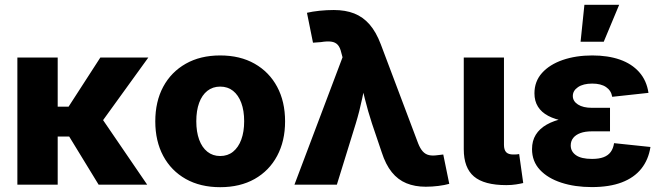

<svg xmlns="http://www.w3.org/2000/svg" viewBox="-20 -778 2789 809"><path d="M223.1 -535.6V0H53.2V-535.6ZM605 -535.6 364.3 -202.6H189L184.1 -328.6H269L402.8 -535.6ZM395.5 0 267.1 -210 404.3 -286.6 600.1 0Z M907.7 10.7Q824.2 10.7 762.7 -23.9Q701.2 -58.6 667.7 -121.1Q634.3 -183.6 634.3 -266.6Q634.3 -350.1 667.7 -412.4Q701.2 -474.6 762.7 -509.5Q824.2 -544.4 907.7 -544.4Q991.7 -544.4 1053 -509.5Q1114.3 -474.6 1147.7 -412.4Q1181.2 -350.1 1181.2 -266.6Q1181.2 -183.6 1147.7 -121.1Q1114.3 -58.6 1053 -23.9Q991.7 10.7 907.7 10.7ZM907.7 -120.6Q939.5 -120.6 961.9 -138.7Q984.4 -156.7 996.6 -189.7Q1008.8 -222.7 1008.8 -267.1Q1008.8 -312 996.6 -344.7Q984.4 -377.4 961.9 -395.3Q939.5 -413.1 907.7 -413.1Q876.5 -413.1 853.8 -395.3Q831.1 -377.4 819.1 -344.7Q807.1 -312 807.1 -267.1Q807.1 -222.7 819.1 -189.7Q831.1 -156.7 853.8 -138.7Q876.5 -120.6 907.7 -120.6Z M1220.7 0 1423.3 -536.6 1418 -556.2Q1413.1 -578.1 1403.1 -589.1Q1393.1 -600.1 1376 -602.5Q1358.9 -605 1332.5 -600.6L1298.8 -598.1L1273.4 -724.1Q1295.9 -729.5 1326.4 -732.7Q1356.9 -735.8 1386.7 -735.8Q1435.5 -735.8 1472.7 -721.2Q1509.8 -706.5 1537.4 -674.8Q1564.9 -643.1 1584.5 -591.3L1741.7 -174.3Q1750.5 -151.9 1761.5 -139.9Q1772.5 -127.9 1787.4 -124.5Q1802.2 -121.1 1822.3 -124L1847.7 -127L1873 -3.4Q1854 2 1827.4 5.4Q1800.8 8.8 1773.9 8.8Q1728 8.8 1692.4 -5.9Q1656.7 -20.5 1630.9 -52.5Q1605 -84.5 1588.4 -136.2L1547.4 -257.3Q1530.3 -309.6 1517.1 -362.8Q1503.9 -416 1490.7 -474.6H1529.8Q1517.1 -416.5 1506.1 -363.3Q1495.1 -310.1 1479 -257.3L1399.4 0Z M2113.3 2Q2020 2 1977.1 -34.4Q1934.1 -70.8 1934.1 -149.4V-535.6H2103.5V-168Q2103.5 -146.5 2112.8 -136.7Q2122.1 -127 2142.6 -127Q2151.4 -127 2157.2 -127.4Q2163.1 -127.9 2167.5 -128.9L2184.6 -6.8Q2172.9 -3.9 2154.5 -1Q2136.2 2 2113.3 2Z M2473.6 10.3Q2402.3 10.3 2345.2 -8.3Q2288.1 -26.9 2254.9 -62.5Q2221.7 -98.1 2221.7 -149.9Q2221.7 -184.6 2237.5 -210.2Q2253.4 -235.8 2283.4 -252.9Q2313.5 -270 2355 -278.6Q2396.5 -287.1 2447.3 -287.1H2550.3V-224.6H2474.1Q2445.3 -224.6 2425.5 -217.3Q2405.8 -210 2395.3 -196.8Q2384.8 -183.6 2384.8 -165Q2384.8 -139.6 2407 -124Q2429.2 -108.4 2474.6 -108.4Q2503.9 -108.4 2523.2 -115.7Q2542.5 -123 2553.2 -137.7Q2564 -152.3 2567.4 -174.8L2720.7 -158.7Q2712.4 -105 2682.1 -67.1Q2651.9 -29.3 2599.9 -9.5Q2547.9 10.3 2473.6 10.3ZM2449.7 -260.7Q2398.9 -260.7 2358.6 -267.8Q2318.4 -274.9 2290 -289.8Q2261.7 -304.7 2246.8 -328.4Q2231.9 -352.1 2231.9 -384.8Q2231.9 -435.1 2263.9 -470.7Q2295.9 -506.3 2351.3 -525.4Q2406.7 -544.4 2475.6 -544.4Q2541.5 -544.4 2591.8 -526.9Q2642.1 -509.3 2673.3 -474.1Q2704.6 -439 2712.4 -386.7L2559.6 -370.1Q2555.2 -396.5 2533.7 -411.1Q2512.2 -425.8 2475.6 -425.8Q2437.5 -425.8 2415.5 -410.9Q2393.6 -396 2393.6 -373.5Q2393.6 -351.6 2415.3 -337.6Q2437 -323.7 2474.1 -323.7H2550.3V-260.7ZM2426.3 -602.1 2442.4 -757.8H2588.9L2523.9 -602.1Z"/></svg>

Font: Inter 20pt ExtraBold
Style: Regular
Weight: 800
Version: Version 4.001;git-66647c0bb